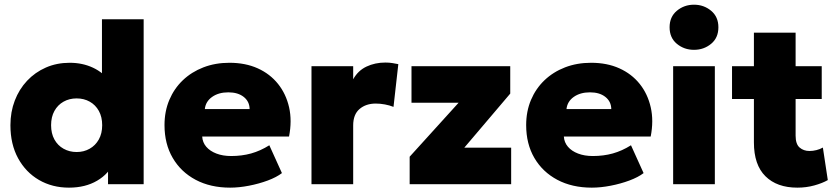

<svg xmlns="http://www.w3.org/2000/svg" viewBox="-20 -804 3660 838"><path d="M281 15Q208 15 150.2 -18.5Q92.5 -52 59 -113.2Q25.5 -174.5 25.5 -257.5Q25.5 -315.5 44.5 -365Q63.5 -414.5 98.2 -451.5Q133 -488.5 180.2 -509.2Q227.5 -530 284.5 -530Q340 -530 386 -508.5Q432 -487 467.5 -441.5L425 -400V-720H607V0H451.5V-136.5L476 -95.5Q456 -46 404.2 -15.5Q352.5 15 281 15ZM314.5 -140.5Q346 -140.5 371.2 -154.8Q396.5 -169 411.2 -195.2Q426 -221.5 426 -257.5Q426 -293.5 411.5 -319.8Q397 -346 371.8 -360.2Q346.5 -374.5 314.5 -374.5Q282.5 -374.5 257.2 -360.2Q232 -346 217.5 -319.8Q203 -293.5 203 -257.5Q203 -221.5 217.5 -195.2Q232 -169 257.5 -154.8Q283 -140.5 314.5 -140.5Z M984.5 15Q898.5 15 834 -19.2Q769.5 -53.5 733.8 -114.8Q698 -176 698 -258Q698 -318 719 -367.8Q740 -417.5 778 -453.8Q816 -490 867.8 -510Q919.5 -530 981.5 -530Q1051 -530 1104.8 -505.8Q1158.5 -481.5 1193.5 -437.8Q1228.5 -394 1241.8 -335.5Q1255 -277 1241.5 -208H862.5Q864 -182.5 880.2 -163.5Q896.5 -144.5 924.5 -133.8Q952.5 -123 989 -123Q1035.5 -123 1076 -134.2Q1116.5 -145.5 1155.5 -170L1210.5 -48.5Q1187 -30.5 1148.8 -16.2Q1110.5 -2 1067 6.5Q1023.5 15 984.5 15ZM874 -328H1069.5Q1069 -361 1043.8 -381Q1018.5 -401 976.5 -401Q934 -401 905.8 -381Q877.5 -361 874 -328Z M1339.5 0V-515H1521.5V-458Q1542.5 -496 1579.8 -513.5Q1617 -531 1661.5 -531Q1679 -531 1692.2 -528.8Q1705.5 -526.5 1718.5 -524L1697.5 -337.5Q1680 -344.5 1659.8 -348.2Q1639.5 -352 1620 -352Q1577 -352 1549.2 -328.2Q1521.5 -304.5 1521.5 -256.5V0Z M1768 0V-120L1981.5 -355.5H1776V-515H2207V-395.5L2006.5 -159.5H2211V0Z M2563 15Q2477 15 2412.5 -19.2Q2348 -53.5 2312.2 -114.8Q2276.5 -176 2276.5 -258Q2276.5 -318 2297.5 -367.8Q2318.5 -417.5 2356.5 -453.8Q2394.5 -490 2446.2 -510Q2498 -530 2560 -530Q2629.5 -530 2683.2 -505.8Q2737 -481.5 2772 -437.8Q2807 -394 2820.2 -335.5Q2833.5 -277 2820 -208H2441Q2442.5 -182.5 2458.8 -163.5Q2475 -144.5 2503 -133.8Q2531 -123 2567.5 -123Q2614 -123 2654.5 -134.2Q2695 -145.5 2734 -170L2789 -48.5Q2765.5 -30.5 2727.2 -16.2Q2689 -2 2645.5 6.5Q2602 15 2563 15ZM2452.5 -328H2648Q2647.5 -361 2622.2 -381Q2597 -401 2555 -401Q2512.5 -401 2484.2 -381Q2456 -361 2452.5 -328Z M2918 0V-515H3100V0ZM3009 -586.5Q2966 -586.5 2934.2 -612.8Q2902.5 -639 2902.5 -685Q2902.5 -730.5 2934.2 -757Q2966 -783.5 3009 -783.5Q3052 -783.5 3083.8 -757Q3115.5 -730.5 3115.5 -685Q3115.5 -639 3083.8 -612.8Q3052 -586.5 3009 -586.5Z M3460 15Q3371 15 3320.8 -34.8Q3270.5 -84.5 3270.5 -182.5V-661.5H3452.5V-515H3566.5V-372H3452.5V-212Q3452.5 -175 3470 -160Q3487.5 -145 3513 -145Q3528 -145 3543.2 -148.8Q3558.5 -152.5 3571.5 -160L3593 -18Q3569.5 -4.5 3534.5 5.2Q3499.5 15 3460 15ZM3175 -372V-515H3286V-372Z"/></svg>

Font: Geologica Cursive ExtraBold
Style: Regular
Weight: 800
Designer: Sindre Bremnes, Frode Helland
Foundry: Monokrom Skriftforlag AS
Version: Version 1.010;gftools[0.9.28]